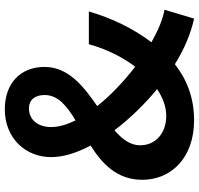

<svg xmlns="http://www.w3.org/2000/svg" viewBox="-34 -760 808 779"><g transform="rotate(-90 369.5 -370.0)"><path d="M272 14C363 14 438 -16 499 -64C561 -25 625 1 684 14L720 -106C681 -113 636 -132 588 -159C646 -236 686 -321 713 -413H580C560 -340 528 -277 489 -225C430 -270 373 -324 329 -379C408 -434 488 -495 488 -593C488 -690 422 -754 316 -754C198 -754 122 -669 122 -566C122 -517 139 -462 169 -406C95 -359 30 -299 30 -196C30 -81 117 14 272 14ZM244 -566C244 -621 275 -656 319 -656C357 -656 374 -629 374 -592C374 -538 329 -502 271 -467C254 -502 244 -535 244 -566ZM170 -205C170 -245 195 -278 231 -309C278 -247 335 -188 398 -136C363 -113 327 -99 290 -99C219 -99 170 -142 170 -205Z"/></g></svg>

Font: DAIFUKU Sans JP
Style: Bold
Weight: 700
Designer: Original font ‘Source Han Sans JP’ : Ryoko NISHIZUKA  (kana, bopomofo & ideographs); Paul D. Hunt (Latin, Greek & Cyrill
Foundry: Daifuku
Version: Version 1.001